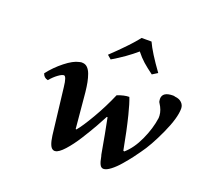

<svg xmlns="http://www.w3.org/2000/svg" viewBox="-116 -786 995 934"><g transform="rotate(20 381.5 -319.0)"><path d="M440.9 -231H437Q425.8 -209 406.5 -174.8Q387.2 -140.6 359.4 -96.4Q331.5 -52.2 303.5 -21.2Q275.4 9.8 257.8 11.2Q251.5 12.7 247.1 9.8Q227.1 3.4 219.2 -56.2L190.9 -295.9Q185.1 -350.1 171.9 -350.1Q162.1 -350.1 143.3 -336.4Q124.5 -322.8 106 -300.8Q84.5 -305.2 78.1 -326.2Q108.9 -366.2 149.4 -398.2Q189.9 -430.2 219.2 -436Q230.5 -439.5 236.8 -438Q251.5 -437.5 262.2 -427Q272.9 -416.5 279.8 -397.7Q286.6 -378.9 290.8 -357.9Q294.9 -336.9 297.9 -309.1L314.9 -124L318.8 -123Q341.3 -148.9 378.9 -213.4Q416.5 -277.8 445.8 -346.2Q480.5 -359.9 506.8 -359.9Q518.6 -330.6 532.2 -275.9Q550.8 -202.1 568.8 -104L574.2 -102.1Q613.3 -135.7 640.6 -195.6Q668 -255.4 675.8 -312V-324.2Q674.3 -352.1 654.8 -381.8Q649.9 -388.2 649.9 -401.9Q649.9 -439 705.1 -439Q710 -439 715.8 -437Q737.8 -435.1 750.5 -422.6Q763.2 -410.2 763.2 -392.1Q763.2 -344.2 724.9 -260Q686.5 -175.8 650.9 -127.9Q639.6 -111.3 624.5 -91.6Q609.4 -71.8 587.6 -46.4Q565.9 -21 544.2 -4.4Q522.5 12.2 507.8 12.2Q495.6 12.2 488.8 -1Q481.9 -14.2 477.1 -42Q475.1 -46.4 473.1 -59.1Q457 -152.3 440.9 -231ZM516.1 -649.9Q538.1 -601.1 599.1 -517.1L571.8 -500Q541 -522.5 520 -541Q499 -559.6 479 -585Q427.7 -540.5 358.9 -500L338.9 -517.1Q340.3 -518.6 351.3 -529.3Q362.3 -540 364.7 -542.2Q367.2 -544.4 377.2 -554.4Q387.2 -564.5 390.6 -567.9Q394 -571.3 403.1 -580.6Q412.1 -589.8 416.5 -594.5Q420.9 -599.1 428.5 -607.4Q436 -615.7 441.4 -621.8Q446.8 -627.9 453.1 -635.5Q459.5 -643.1 464.8 -649.9Z"/></g></svg>

Font: Common Serif SemiBold
Style: Italic
Weight: 600
Italic angle: -12°
Designer: Philipp H. Poll, Khaled Hosny
Foundry: Stefan Peev, Context Ltd.
Version: Version 1.026